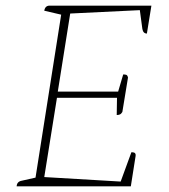

<svg xmlns="http://www.w3.org/2000/svg" viewBox="-20 -661 598 681"><path d="M39 0Q40 -17 57 -20L106 -31L197 -609L137 -623Q140 -641 156 -641H517L501 -542Q488 -542 485 -558L476 -625L229 -613L185 -336H399L417 -397Q424 -397 428 -395.5Q432 -394 434 -386L414 -264Q410 -257 405 -255Q400 -253 394 -253L395 -314H182L137 -33L408 -17L446 -121Q457 -121 459.5 -117Q462 -113 461 -108L444 0Z"/></svg>

Font: Petrona Thin
Style: Italic
Weight: 100
Italic angle: -9°
Designer: Ringo R. Seeber
Foundry: Ringo R. Seeber
Version: Version 2.001; ttfautohint (v1.8.3)